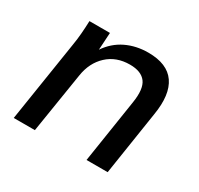

<svg xmlns="http://www.w3.org/2000/svg" viewBox="-116 -654 825 795"><g transform="rotate(30 296.5 -256.5)"><path d="M34 0 94 -383Q99 -412 101.5 -442.5Q104 -473 105 -504H203L198 -421Q229 -467 276.5 -490Q324 -513 382 -513Q473 -513 510 -459.5Q547 -406 530 -304L483 0H382L429 -303Q440 -372 417.5 -402Q395 -432 341 -432Q276 -432 233.5 -392.5Q191 -353 181 -288L135 0Z"/></g></svg>

Font: Winston Medium
Style: Italic
Weight: 500
Italic angle: -9°
Designer: Original fonts by Vernon Adams / Changes by Cristiano Sobral
Foundry: Original fonts by Vernon Adams / Changes by Cristiano Sobral
Version: Version 2.503;July 17, 2020;FontCreator 13.0.0.2655 64-bit